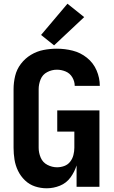

<svg xmlns="http://www.w3.org/2000/svg" viewBox="-20 -1005 616 1033"><path d="M231 8Q268 8 302.5 -6Q337 -20 359 -50Q381 -80 392 -115V0H515V-411H288V-297H380V-210Q380 -191 375 -171Q370 -151 357.5 -135Q345 -119 326 -112Q307 -105 287 -105Q260 -105 235 -118Q210 -131 199 -157Q188 -183 188 -210V-525Q188 -552 198.5 -578Q209 -604 234 -617Q259 -630 286 -630Q310 -630 333 -620.5Q356 -611 369 -589Q382 -567 382 -543H517Q517 -586 499.5 -626.5Q482 -667 447.5 -694.5Q413 -722 371 -732.5Q329 -743 286 -743Q249 -743 213.5 -736Q178 -729 146.5 -710Q115 -691 92.5 -661.5Q70 -632 61.5 -596.5Q53 -561 53 -525V-210Q53 -178 58 -146.5Q63 -115 77 -86Q91 -57 114.5 -34.5Q138 -12 168.5 -2Q199 8 231 8ZM271 -761 433 -913 343 -985 201 -817Z"/></svg>

Font: Iosevka Sparkle Extrabold
Style: Regular
Weight: 800
Designer: Belleve Invis
Foundry: Belleve Invis
Version: Version 4.5.0; ttfautohint (v1.8.3)